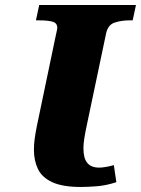

<svg xmlns="http://www.w3.org/2000/svg" viewBox="-20 -734 561 764"><path d="M302 10Q229 10 188 -9Q147 -28 131 -61.5Q115 -95 115 -138Q115 -160 118 -182Q121 -204 127 -234L201 -588Q208 -619 208 -623Q208 -643 188 -648Q168 -653 136 -653H123L136 -714H521L508 -653H495Q463 -653 436 -644Q409 -635 402 -600L325 -234Q319 -206 315.5 -183.5Q312 -161 312 -144Q312 -104 327.5 -85.5Q343 -67 375 -67Q386 -67 403 -70Q420 -73 433 -77L443 -9Q403 4 366.5 7Q330 10 302 10Z"/></svg>

Font: Noto Serif Black
Style: Italic
Weight: 900
Italic angle: -12°
Designer: Monotype Design Team
Foundry: Monotype Imaging Inc.
Version: Version 2.013